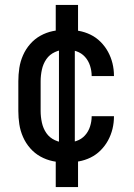

<svg xmlns="http://www.w3.org/2000/svg" viewBox="-20 -648 540 775"><path d="M247 8Q220 8 193.5 2.5Q167 -3 143.5 -16Q120 -29 102 -49.5Q84 -70 73 -95Q62 -120 58 -146.5Q54 -173 54 -200V-320Q54 -347 58 -373.5Q62 -400 73 -425Q84 -450 102 -470.5Q120 -491 143.5 -504Q167 -517 193.5 -522.5Q220 -528 247 -528Q273 -528 298 -523.5Q323 -519 345.5 -508Q368 -497 386 -479Q404 -461 416 -439Q428 -417 434 -392.5Q440 -368 440 -342V-341H350V-342Q350 -362 343.5 -382.5Q337 -403 323 -418.5Q309 -434 288.5 -441Q268 -448 247 -448Q224 -448 202 -438Q180 -428 167 -409Q154 -390 149 -366.5Q144 -343 144 -320V-200Q144 -177 149 -153.5Q154 -130 167 -111Q180 -92 202 -82Q224 -72 247 -72Q268 -72 288.5 -79Q309 -86 323 -101.5Q337 -117 343.5 -137.5Q350 -158 350 -178V-179H440V-178Q440 -152 434 -127.5Q428 -103 416 -81Q404 -59 386 -41Q368 -23 345.5 -12Q323 -1 298 3.5Q273 8 247 8ZM205 107V-40H218V-480H205V-628H295V-480H282V-40H295V107Z"/></svg>

Font: Iosevka Curly Medium
Style: Regular
Weight: 500
Monospace: yes
Designer: Belleve Invis
Foundry: Belleve Invis
Version: Version 22.1.2; ttfautohint (v1.8.4)